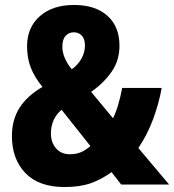

<svg xmlns="http://www.w3.org/2000/svg" viewBox="-20 -743 701 773"><path d="M278 -723Q364 -723 412.5 -679.5Q461 -636 461 -559Q461 -500 430 -455Q399 -410 347 -373L435 -267Q447 -291 456 -322Q465 -353 472 -389H631Q620 -327 596.5 -263.5Q573 -200 537 -147L661 0H468L429 -50Q391 -22 347 -6Q303 10 240 10Q136 10 82 -46.5Q28 -103 28 -195Q28 -261 59 -309.5Q90 -358 151 -393Q119 -432 104 -470.5Q89 -509 89 -557Q89 -632 140 -677.5Q191 -723 278 -723ZM277 -613Q258 -613 244.5 -599Q231 -585 231 -555Q231 -511 269 -464Q295 -483 308.5 -508Q322 -533 322 -560Q322 -587 309 -600Q296 -613 277 -613ZM228 -301Q185 -265 185 -205Q185 -170 205.5 -146Q226 -122 261 -122Q287 -122 306.5 -130.5Q326 -139 344 -155Z"/></svg>

Font: Noto Sans Condensed ExtraBold
Style: Regular
Weight: 800
Width: 3
Designer: Monotype Design Team
Foundry: Monotype Imaging Inc.
Version: Version 2.013; ttfautohint (v1.8.4.7-5d5b)